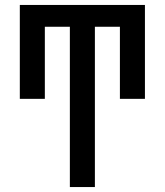

<svg xmlns="http://www.w3.org/2000/svg" viewBox="-20 -755 665 775"><path d="M262 0V-647H161V-356H60V-735H565V-356H464V-647H363V0Z"/></svg>

Font: Iosevka Custom Semibold
Style: Regular
Weight: 600
Designer: Belleve Invis
Foundry: Belleve Invis
Version: Version 27.0.2; ttfautohint (v1.8.4)